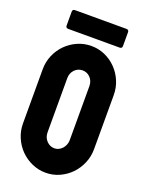

<svg xmlns="http://www.w3.org/2000/svg" viewBox="-160 -934 777 1021"><g transform="rotate(20 228.5 -423.0)"><path d="M230 -128Q242 -128 253.5 -133.5Q265 -139 273.5 -148.5Q282 -158 287 -170.5Q292 -183 292 -196V-502Q292 -531 274 -550Q256 -569 230 -569Q204 -569 185.5 -550Q167 -531 167 -502V-196Q167 -167 185.5 -147.5Q204 -128 230 -128ZM230 10Q189 10 152 -6.5Q115 -23 87.5 -51Q60 -79 44 -116.5Q28 -154 28 -196V-502Q28 -544 44 -581.5Q60 -619 88 -647Q116 -675 152.5 -691Q189 -707 230 -707Q271 -707 307 -691Q343 -675 370.5 -647Q398 -619 414 -581.5Q430 -544 430 -502V-196Q430 -154 414 -116.5Q398 -79 371 -51Q344 -23 307.5 -6.5Q271 10 230 10ZM82 -750Q68 -750 68 -764V-842Q68 -856 82 -856H373Q387 -856 387 -842V-764Q387 -750 373 -750Z"/></g></svg>

Font: AL Dynamic
Style: Bold
Weight: 700
Version: Version 1.000; ttfautohint (v1.8.2) -l 8 -r 50 -G 200 -x 14 